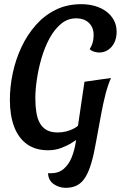

<svg xmlns="http://www.w3.org/2000/svg" viewBox="-20 -700 579 920"><path d="M210.7 20Q150.2 20 109.4 -9.1Q68.7 -38.2 48 -92.4Q27.3 -146.7 27.3 -221.3Q27.3 -284.7 41.2 -349.7Q55 -414.7 82.6 -473.8Q110.2 -532.8 151.2 -579.4Q192.2 -626 246.6 -653Q301 -680 369.3 -680Q405.3 -680 436.2 -670.9Q467 -661.8 490.1 -644.3Q513.2 -626.8 526 -602.6Q538.8 -578.3 538.8 -547.8Q538.8 -517.2 527.4 -494.8Q516 -472.3 497 -460.3Q478 -448.3 454.8 -448.3Q444.8 -448.3 431.1 -452.3Q417.3 -456.3 409.7 -465Q418.3 -477 423.5 -494.2Q428.7 -511.5 428.7 -531.8Q428.7 -556.7 418.5 -574.5Q408.3 -592.3 389.7 -602.2Q371 -612.2 344.8 -612.2Q304.5 -612.2 272.6 -585.8Q240.7 -559.3 217.4 -516.4Q194.2 -473.5 179.2 -422.4Q164.3 -371.3 156.8 -320.8Q149.3 -270.2 149.3 -229.7Q149.3 -192.3 154.2 -161.8Q159 -131.2 171.1 -109.8Q183.2 -88.3 203.8 -76.8Q224.5 -65.3 257.2 -65.3Q277.5 -65.3 297.8 -70.4Q318.2 -75.5 335.4 -85Q352.7 -94.5 361.8 -105.8L362.3 -42.2Q347.7 -30.2 324.2 -15.7Q300.8 -1.2 272.3 9.4Q243.8 20 210.7 20ZM294.7 200Q263.8 200 237.8 182.4Q211.8 164.8 210.2 129.7Q213.2 130 216.2 130.2Q219.3 130.3 221.3 130.3Q261 130.3 285.4 109.2Q309.8 88 323.3 54.5Q336.8 21 343 -18.2Q349.2 -57.3 353.3 -94.8L384.7 -308.3L511.8 -326.3Q497 -292.5 486.2 -251.2Q475.3 -209.8 464.9 -154Q454.5 -98.2 440 -19Q430 38.8 417.8 80.6Q405.5 122.3 389.4 148.7Q373.3 175 350.3 187.5Q327.3 200 294.7 200Z"/></svg>

Font: Sansita Swashed Light
Style: Regular
Weight: 300
Designer: Pablo Cosgaya
Foundry: Omnibus-Type
Version: Version 1.003